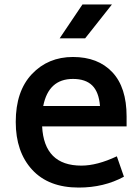

<svg xmlns="http://www.w3.org/2000/svg" viewBox="-20 -829 631 866"><path d="M485 -809 364 -656H249L352 -809ZM170 -259Q179 -82 347 -82Q418 -82 507 -124L539 -32Q449 17 335 17Q199 17 125 -63.5Q51 -144 51 -279Q51 -418 124 -495Q197 -572 309 -572Q422 -572 486.5 -503.5Q551 -435 551 -304V-259ZM309 -473Q199 -473 175 -351H431Q426 -414 396 -443.5Q366 -473 309 -473Z"/></svg>

Font: Biryani DemiBold
Style: Regular
Weight: 600
Designer: Dan Reynolds and Mathieu Réguer
Foundry: Dan Reynolds and Mathieu Réguer
Version: Version 1.003;PS 001.003;hotconv 1.0.70;makeotf.lib2.5.58329